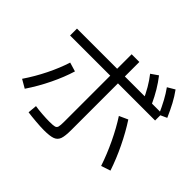

<svg xmlns="http://www.w3.org/2000/svg" viewBox="-184 -1050 1307 1307"><g transform="rotate(45 469.0 -397.0)"><path d="M223.6 5.9 229.5 -59.6Q257.8 -54.7 297.9 -51.8Q337.9 -48.8 368.2 -48.8Q405.3 -48.8 418.9 -52.7Q432.6 -56.6 436.5 -70.3Q440.4 -84 440.4 -121.1V-769.5H514.6V-114.3Q514.6 -55.7 504.9 -28.8Q495.1 -2 468.3 8.3Q441.4 18.6 382.8 18.6Q351.6 18.6 304.7 14.6Q257.8 10.7 223.6 5.9ZM184.6 -433.6 250 -414.1Q226.6 -336.9 185.5 -252Q144.5 -167 91.8 -88.9L31.2 -124Q81.1 -197.3 121.1 -278.3Q161.1 -359.4 184.6 -433.6ZM675.8 -411.1 738.3 -439.5Q786.1 -366.2 828.1 -279.3Q870.1 -192.4 898.4 -107.4L831.1 -85Q802.7 -169.9 761.7 -255.9Q720.7 -341.8 675.8 -411.1ZM53.7 -629.9H872.1V-563.5H53.7ZM623 -764.6 673.8 -799.8Q704.1 -760.7 729 -719.2Q753.9 -677.7 778.3 -625L721.7 -595.7Q698.2 -648.4 674.8 -688.5Q651.4 -728.5 623 -764.6ZM768.6 -780.3 821.3 -811.5Q849.6 -772.5 872.1 -730.5Q894.5 -688.5 918 -634.8L862.3 -609.4Q837.9 -664.1 815.9 -704.6Q793.9 -745.1 768.6 -780.3Z"/></g></svg>

Font: Pretendard JP Variable
Style: Regular
Weight: 400
Designer: Base glyphs from Inter by Rasmus Andersson; Hangul glyphs from Noto Sans CJK(Source Han Sans) by Jang Soo-young and Kang
Foundry: Kil Hyung-jin
Version: Version 1.307;Glyphs 3.2 (3192)